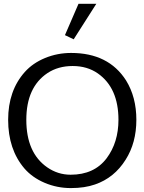

<svg xmlns="http://www.w3.org/2000/svg" viewBox="-20 -961 745 990"><path d="M346.7 -688Q539.6 -688 629.9 -546.4Q683.1 -460.4 683.1 -343.3Q683.1 -224.6 627.9 -137.7Q569.3 -43.9 469.7 -9.8Q416.5 8.8 345.5 8.8Q274.4 8.8 210.4 -18.3Q146.5 -45.4 105.5 -92.8Q22 -190.9 22 -343.3Q22 -493.7 107.9 -589.8Q148.9 -635.7 212.4 -661.9Q275.9 -688 346.7 -688ZM484.4 -582.5Q429.7 -620.6 354.7 -620.6Q279.8 -620.6 224.6 -584Q115.7 -511.2 115.7 -343.3Q115.7 -172.9 223.6 -98.1Q278.3 -60.1 344.2 -60.1Q465.8 -60.1 529.8 -145Q590.8 -226.6 590.8 -343.3Q590.8 -507.8 484.4 -582.5ZM476.6 -941.4 359.9 -758.3 314.9 -779.8 384.8 -941.4Z"/></svg>

Font: Molengo
Style: Regular
Weight: 400
Designer: moyogo
Foundry: moyogo
Version: Version 0.11; ttfautohint (v0.8) -G 32 -r 16 -x